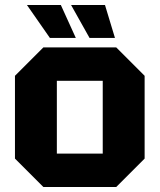

<svg xmlns="http://www.w3.org/2000/svg" viewBox="-20 -750 640 770"><path d="M40 -114V-446L154 -560H446L560 -446V-114L446 0H154ZM208 -134H392V-426H208ZM401 -730 441 -598H339L265 -730ZM224 -730 284 -598H180L88 -730Z"/></svg>

Font: Tektur
Style: Bold
Weight: 700
Designer: Adam Jagosz
Foundry: Adam Jagosz
Version: Version 1.005;gftools[0.9.30]